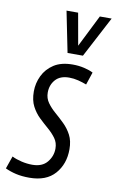

<svg xmlns="http://www.w3.org/2000/svg" viewBox="-108 -838 545 897"><g transform="rotate(10 164.5 -389.5)"><path d="M-18 -14 3 -74Q23 -64 49 -58Q75 -52 100 -52Q147 -52 170.5 -80.5Q194 -109 194 -145Q194 -173 179 -193.5Q164 -214 142.5 -232.5Q121 -251 99.5 -271.5Q78 -292 63 -320.5Q48 -349 48 -391Q48 -430 65 -465.5Q82 -501 116.5 -523.5Q151 -546 206 -546Q234 -546 260 -540Q286 -534 303 -525L283 -465Q265 -472 243.5 -477.5Q222 -483 200 -483Q157 -483 135 -458Q113 -433 113 -397Q113 -370 128 -349Q143 -328 164.5 -309.5Q186 -291 208 -269.5Q230 -248 244.5 -220.5Q259 -193 259 -153Q259 -83 218 -36.5Q177 10 97 10Q61 10 33 3.5Q5 -3 -18 -14ZM347 -789 245 -595H172L133 -789H188L215 -637L291 -789Z"/></g></svg>

Font: Georama Condensed
Style: Italic
Weight: 400
Width: 3
Italic angle: -9°
Designer: Jean-Baptiste Levee
Foundry: Production Type
Version: Version 1.000